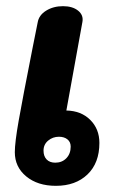

<svg xmlns="http://www.w3.org/2000/svg" viewBox="-20 -598 401 622"><path d="M302 -135Q302 -70 263.5 -33Q225 4 161 4Q102 4 65 -26.5Q28 -57 28 -105Q28 -136 40.5 -207Q53 -278 86 -445L102 -525Q106 -549 129.5 -563.5Q153 -578 184 -578Q215 -578 233 -563.5Q251 -549 247 -527L195 -240Q243 -239 272.5 -209.5Q302 -180 302 -135ZM209 -123Q209 -138 198.5 -146.5Q188 -155 171 -155Q151 -155 136 -142.5Q121 -130 121 -110Q121 -92 131 -81.5Q141 -71 159 -71Q181 -71 195 -85.5Q209 -100 209 -123Z"/></svg>

Font: Mali
Style: Bold Italic
Weight: 700
Italic angle: -10°
Version: Version 1.000; ttfautohint (v1.6)